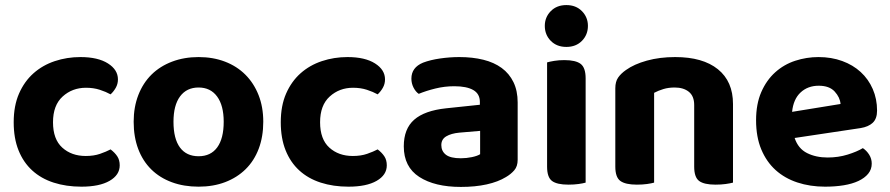

<svg xmlns="http://www.w3.org/2000/svg" viewBox="-20 -721 3510 757"><path d="M319 -375Q265 -375 227 -340.5Q189 -306 189 -239Q189 -172 225.5 -139Q262 -106 318 -106Q350 -106 374.5 -114.5Q399 -123 416 -132Q433 -119 442.5 -104.5Q452 -90 452 -69Q452 -31 412 -8Q372 15 301 15Q241 15 191.5 -1Q142 -17 107 -49Q72 -81 53 -128.5Q34 -176 34 -239Q34 -304 55 -352Q76 -400 112 -432Q148 -464 196 -480Q244 -496 297 -496Q366 -496 405.5 -471Q445 -446 445 -408Q445 -390 436.5 -375Q428 -360 416 -349Q398 -359 373.5 -367Q349 -375 319 -375Z M1018 -241Q1018 -182 1000 -134.5Q982 -87 948.5 -54Q915 -21 868 -3Q821 15 763 15Q705 15 657.5 -2.5Q610 -20 576.5 -53Q543 -86 525 -133.5Q507 -181 507 -241Q507 -299 525.5 -346.5Q544 -394 577.5 -427Q611 -460 658.5 -478Q706 -496 763 -496Q820 -496 867 -478Q914 -460 947.5 -426.5Q981 -393 999.5 -346Q1018 -299 1018 -241ZM763 -376Q716 -376 690 -341Q664 -306 664 -241Q664 -174 689.5 -139.5Q715 -105 763 -105Q811 -105 836.5 -140Q862 -175 862 -241Q862 -305 836 -340.5Q810 -376 763 -376Z M1372 -375Q1318 -375 1280 -340.5Q1242 -306 1242 -239Q1242 -172 1278.5 -139Q1315 -106 1371 -106Q1403 -106 1427.5 -114.5Q1452 -123 1469 -132Q1486 -119 1495.5 -104.5Q1505 -90 1505 -69Q1505 -31 1465 -8Q1425 15 1354 15Q1294 15 1244.5 -1Q1195 -17 1160 -49Q1125 -81 1106 -128.5Q1087 -176 1087 -239Q1087 -304 1108 -352Q1129 -400 1165 -432Q1201 -464 1249 -480Q1297 -496 1350 -496Q1419 -496 1458.5 -471Q1498 -446 1498 -408Q1498 -390 1489.5 -375Q1481 -360 1469 -349Q1451 -359 1426.5 -367Q1402 -375 1372 -375Z M1797 -97Q1819 -97 1840.5 -101.5Q1862 -106 1873 -113V-205L1791 -198Q1759 -195 1739.5 -183.5Q1720 -172 1720 -149Q1720 -125 1738 -111Q1756 -97 1797 -97ZM1791 -496Q1843 -496 1885.5 -485.5Q1928 -475 1958 -453Q1988 -431 2004.5 -397Q2021 -363 2021 -317V-91Q2021 -65 2007.5 -49.5Q1994 -34 1975 -23Q1944 -4 1899 6Q1854 16 1797 16Q1694 16 1633 -23.5Q1572 -63 1572 -144Q1572 -213 1613 -249Q1654 -285 1739 -294L1872 -308V-319Q1872 -351 1846 -366Q1820 -381 1771 -381Q1733 -381 1696.5 -372Q1660 -363 1631 -351Q1619 -359 1610.5 -375.5Q1602 -392 1602 -411Q1602 -455 1648 -474Q1677 -485 1715.5 -490.5Q1754 -496 1791 -496Z M2289 -1Q2279 2 2261 4.5Q2243 7 2221 7Q2176 7 2156.5 -7.5Q2137 -22 2137 -64V-475Q2147 -478 2165 -481Q2183 -484 2205 -484Q2250 -484 2269.5 -469Q2289 -454 2289 -412ZM2128 -619Q2128 -653 2151.5 -677Q2175 -701 2213 -701Q2251 -701 2274.5 -677Q2298 -653 2298 -619Q2298 -584 2274.5 -560Q2251 -536 2213 -536Q2175 -536 2151.5 -560Q2128 -584 2128 -619Z M2717 -307Q2717 -342 2696 -359Q2675 -376 2640 -376Q2616 -376 2596 -370Q2576 -364 2559 -355V-1Q2549 2 2531 4.5Q2513 7 2491 7Q2446 7 2426 -7.5Q2406 -22 2406 -64V-373Q2406 -399 2417 -415Q2428 -431 2448 -445Q2480 -468 2530.5 -482Q2581 -496 2642 -496Q2751 -496 2810.5 -448Q2870 -400 2870 -311V-1Q2859 2 2841 4.5Q2823 7 2801 7Q2756 7 2736.5 -7.5Q2717 -22 2717 -64V-307Z M3113 -177Q3127 -135 3162 -117.5Q3197 -100 3243 -100Q3285 -100 3322 -111.5Q3359 -123 3382 -137Q3397 -127 3407 -111Q3417 -95 3417 -76Q3417 -53 3403 -36Q3389 -19 3364.5 -7.5Q3340 4 3306.5 9.5Q3273 15 3233 15Q3174 15 3124 -1.5Q3074 -18 3038 -50.5Q3002 -83 2981.5 -132Q2961 -181 2961 -247Q2961 -311 2981.5 -358Q3002 -405 3036.5 -436Q3071 -467 3115.5 -481.5Q3160 -496 3207 -496Q3258 -496 3300.5 -480.5Q3343 -465 3373.5 -437Q3404 -409 3421 -370Q3438 -331 3438 -285Q3438 -253 3421 -237Q3404 -221 3373 -216ZM3208 -383Q3165 -383 3136.5 -356.5Q3108 -330 3103 -280L3294 -311Q3292 -337 3271 -360Q3250 -383 3208 -383Z"/></svg>

Font: Baloo Chettan 2
Style: Bold
Weight: 700
Designer: Maithili Shingre, Unnati Kotecha and Ek Type
Foundry: Ek Type
Version: Version 1.640;hotconv 1.0.111;makeotfexe 2.5.65597; ttfautoh